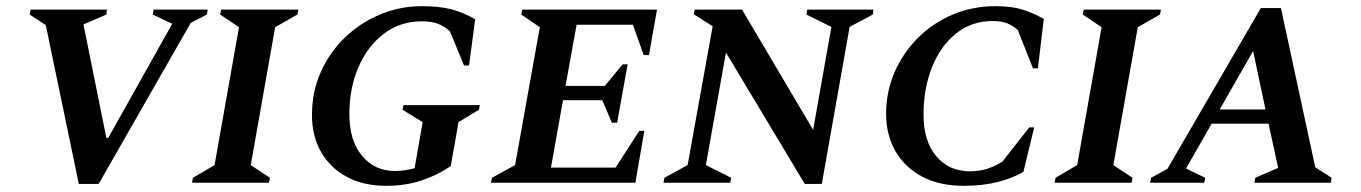

<svg xmlns="http://www.w3.org/2000/svg" viewBox="-20 -591 4402 621"><path d="M235 4 128 -510 76 -544 79 -560H326L324 -544L250 -512L324 -145H330L537 -514L474 -544L477 -560H652L649 -544L597 -517L299 4Z M601 0 604 -16 674 -57 753 -503 692 -544 695 -560H945L942 -544L870 -503L791 -57L853 -16L850 0Z M1229 10Q1156 10 1102.5 -18.5Q1049 -47 1019 -98.5Q989 -150 989 -219Q989 -294 1017.5 -358Q1046 -422 1096 -470Q1146 -518 1210 -544.5Q1274 -571 1344 -571Q1401 -571 1439.5 -561Q1478 -551 1517 -529L1497 -379H1481L1435 -490Q1416 -507 1395.5 -514.5Q1375 -522 1344 -522Q1274 -522 1221 -481.5Q1168 -441 1139 -373Q1110 -305 1110 -222Q1110 -136 1151 -87Q1192 -38 1257 -38Q1288 -38 1321 -47L1347 -196L1282 -236L1285 -251H1532L1529 -236L1463 -196L1438 -54Q1398 -26 1345.5 -8Q1293 10 1229 10Z M1568 0 1571 -16 1646 -57 1726 -503 1666 -544 1669 -560H2105L2079 -413H2062L2027 -511H1845L1809 -313H1936L1994 -383H2010L1976 -194H1959L1928 -267H1801L1762 -49H1971L2048 -168H2064L2035 0Z M2126 0 2129 -16 2204 -57 2285 -506 2224 -545 2227 -560H2380L2610 -171L2669 -504L2588 -544L2591 -560H2805L2803 -544L2728 -504L2638 4H2583L2328 -421L2263 -57L2345 -16L2342 0Z M3097 10Q3019 10 2963 -19.5Q2907 -49 2876.5 -101.5Q2846 -154 2846 -224Q2846 -294 2873 -356.5Q2900 -419 2948 -467.5Q2996 -516 3060.5 -543.5Q3125 -571 3199 -571Q3251 -571 3285.5 -560.5Q3320 -550 3356 -530L3337 -370H3321L3272 -494Q3255 -509 3236.5 -516Q3218 -523 3191 -523Q3122 -523 3071.5 -482Q3021 -441 2994 -372.5Q2967 -304 2967 -220Q2967 -135 3008 -86Q3049 -37 3117 -37Q3149 -37 3174 -45.5Q3199 -54 3222 -68L3309 -179H3325L3290 -35Q3256 -15 3207.5 -2.5Q3159 10 3097 10Z M3391 0 3394 -16 3464 -57 3543 -503 3482 -544 3485 -560H3735L3732 -544L3660 -503L3581 -57L3643 -16L3640 0Z M3700 0 3703 -16 3756 -45 4058 -565H4123L4234 -50L4287 -16L4284 0H4037L4040 -16L4114 -48L4083 -191H3899L3816 -46L3878 -16L3875 0ZM3925 -237H4073L4033 -426Z"/></svg>

Font: Spectral SC SemiBold
Style: Italic
Weight: 600
Italic angle: -10°
Designer: Jean-Baptiste Levee
Foundry: Production Type
Version: Version 2.001